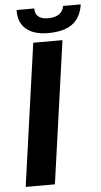

<svg xmlns="http://www.w3.org/2000/svg" viewBox="-59 -899 490 936"><g transform="rotate(-5 186.5 -431.5)"><path d="M28 0H171L269 -697H126ZM59 -863C56 -785 106 -737.5 202.5 -737.5C302 -737.5 359.5 -774 373 -863H286C282 -829.5 255 -809.5 209 -809.5C171 -809.5 144 -825 145.5 -863Z"/></g></svg>

Font: HK Grotesk ExtraBold
Style: Italic
Weight: 800
Italic angle: -16°
Designer: Alfredo Marco Pradil
Foundry: Hanken Design Co.
Version: Version 3.001;FEAKit 1.0